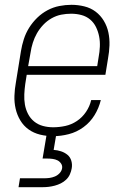

<svg xmlns="http://www.w3.org/2000/svg" viewBox="-20 -558 540 798"><path d="M201 8Q173 8 146.5 1.5Q120 -5 99 -20Q78 -35 64.5 -57.5Q51 -80 45 -106Q39 -132 40 -160Q41 -188 46 -215L67 -345Q71 -370 79 -395Q87 -420 101 -442.5Q115 -465 134.5 -484Q154 -503 177.5 -515.5Q201 -528 226.5 -533Q252 -538 277 -538Q304 -538 330.5 -531.5Q357 -525 377.5 -509.5Q398 -494 411.5 -471.5Q425 -449 430.5 -423Q436 -397 435 -369.5Q434 -342 429 -315L418 -247H91L85 -209Q82 -188 81 -166Q80 -144 83.5 -123.5Q87 -103 96.5 -84.5Q106 -66 122 -53Q138 -40 158.5 -34.5Q179 -29 201 -29Q226 -29 251.5 -34.5Q277 -40 299.5 -55Q322 -70 337.5 -93Q353 -116 359 -142H399Q391 -109 373 -79.5Q355 -50 327 -29.5Q299 -9 266 -0.5Q233 8 201 8ZM384 -283 390 -321Q394 -342 395 -364Q396 -386 392 -406.5Q388 -427 379 -445.5Q370 -464 354.5 -477Q339 -490 318.5 -495.5Q298 -501 276 -501Q255 -501 234.5 -497Q214 -493 194.5 -482Q175 -471 159.5 -454.5Q144 -438 133.5 -419.5Q123 -401 116.5 -380.5Q110 -360 107 -339L97 -283ZM57 220 63 183H163Q175 183 186 181.5Q197 180 208 175.5Q219 171 227.5 162Q236 153 238 142Q240 131 234 122Q228 113 219 108.5Q210 104 199 102.5Q188 101 177 101H157L174 0H214L203 65Q219 66 234 71Q249 76 260.5 85.5Q272 95 276.5 110.5Q281 126 278 142Q276 154 270.5 166.5Q265 179 255 188.5Q245 198 233 204Q221 210 208 213.5Q195 217 182.5 218.5Q170 220 157 220Z"/></svg>

Font: Iosevka Curly Slab XLtObl
Style: Regular
Weight: 200
Italic angle: -9°
Monospace: yes
Designer: Belleve Invis
Foundry: Belleve Invis
Version: Version 11.1.0; ttfautohint (v1.8.3)